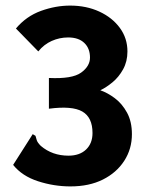

<svg xmlns="http://www.w3.org/2000/svg" viewBox="-20 -655 540 687"><path d="M232 12Q173 12 116 -6.5Q59 -25 27 -65L92 -167L97 -175L107 -169Q109 -162 111.5 -153.5Q114 -145 126 -133Q167 -98 225 -98Q265 -98 288 -120Q311 -142 311 -179Q311 -235 274.5 -256Q238 -277 155 -266V-376Q238 -372 270 -395Q302 -418 302 -449Q302 -482 281.5 -501.5Q261 -521 224 -521Q193 -521 165 -508.5Q137 -496 117 -471L37 -553Q74 -597 126.5 -616Q179 -635 231 -635Q289 -635 335.5 -613.5Q382 -592 409 -555Q436 -518 436 -471Q436 -435 420.5 -407Q405 -379 382.5 -360.5Q360 -342 339 -332Q365 -323 391 -303.5Q417 -284 434.5 -252Q452 -220 452 -175Q452 -122 424.5 -79.5Q397 -37 348 -12.5Q299 12 232 12Z"/></svg>

Font: Inconsolata Black
Style: Regular
Weight: 900
Monospace: yes
Designer: Raph Levien, Cyreal, Brenton Simpson
Foundry: Raph Levien, Cyreal, Google
Version: Version 3.001; ttfautohint (v1.8.2.53-6de2)